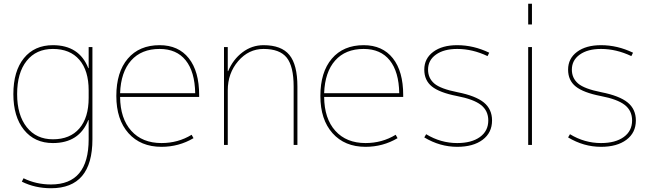

<svg xmlns="http://www.w3.org/2000/svg" viewBox="-20 -770 3459 1020"><path d="M71 -270Q71 -159 122 -94.5Q173 -30 261 -30Q352 -30 401.5 -87.5Q451 -145 451 -250V-290Q451 -395 401.5 -452.5Q352 -510 261 -510Q172 -510 121.5 -446.5Q71 -383 71 -270ZM51 -270Q51 -392 107 -461Q163 -530 261 -530Q401 -530 449 -408H451V-520H471V-30Q471 230 251 230Q166 230 96 195L105 177Q172 210 251 210Q451 210 451 -30V-132H449Q401 -10 261 -10Q164 -10 107.5 -80Q51 -150 51 -270Z M618 -275H1017Q1015 -389 966.5 -449.5Q918 -510 828 -510Q731 -510 676.5 -448.5Q622 -387 618 -275ZM618 -255Q619 -140 677.5 -75Q736 -10 838 -10Q926 -10 998 -54L1008 -36Q930 10 838 10Q727 10 662.5 -62.5Q598 -135 598 -260Q598 -387 659 -458.5Q720 -530 828 -530Q928 -530 983 -460.5Q1038 -391 1038 -265V-255Z M1190 -392H1192Q1218 -454 1268 -492Q1318 -530 1380 -530Q1475 -530 1517.5 -478Q1560 -426 1560 -310V0H1540V-310Q1540 -418 1503 -464Q1466 -510 1380 -510Q1301 -510 1245.5 -445.5Q1190 -381 1190 -290V0H1170V-520H1190Z M1702 -275H2101Q2099 -389 2050.5 -449.5Q2002 -510 1912 -510Q1815 -510 1760.5 -448.5Q1706 -387 1702 -275ZM1702 -255Q1703 -140 1761.5 -75Q1820 -10 1922 -10Q2010 -10 2082 -54L2092 -36Q2014 10 1922 10Q1811 10 1746.5 -62.5Q1682 -135 1682 -260Q1682 -387 1743 -458.5Q1804 -530 1912 -530Q2012 -530 2067 -460.5Q2122 -391 2122 -265V-255Z M2579 -490 2570 -472Q2490 -510 2409 -510Q2338 -510 2296 -480Q2254 -450 2254 -400Q2254 -355 2287 -326.5Q2320 -298 2411 -280Q2507 -261 2550.5 -225.5Q2594 -190 2594 -130Q2594 -65 2544 -27.5Q2494 10 2409 10Q2317 10 2234 -40L2244 -57Q2321 -10 2409 -10Q2485 -10 2529.5 -42Q2574 -74 2574 -130Q2574 -182 2535 -212.5Q2496 -243 2407 -260Q2315 -278 2274.5 -310.5Q2234 -343 2234 -400Q2234 -459 2281.5 -494.5Q2329 -530 2409 -530Q2496 -530 2579 -490Z M2786 -640V-750H2806V-640ZM2786 0V-520H2806V0Z M3343 -490 3334 -472Q3254 -510 3173 -510Q3102 -510 3060 -480Q3018 -450 3018 -400Q3018 -355 3051 -326.5Q3084 -298 3175 -280Q3271 -261 3314.5 -225.5Q3358 -190 3358 -130Q3358 -65 3308 -27.5Q3258 10 3173 10Q3081 10 2998 -40L3008 -57Q3085 -10 3173 -10Q3249 -10 3293.5 -42Q3338 -74 3338 -130Q3338 -182 3299 -212.5Q3260 -243 3171 -260Q3079 -278 3038.5 -310.5Q2998 -343 2998 -400Q2998 -459 3045.5 -494.5Q3093 -530 3173 -530Q3260 -530 3343 -490Z"/></svg>

Font: Mplus 1p Thin
Style: Regular
Weight: 250
Version: Version 1.061